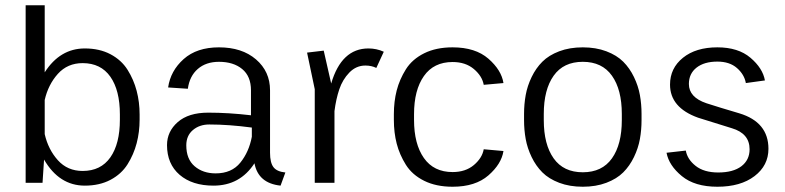

<svg xmlns="http://www.w3.org/2000/svg" viewBox="-20 -695 2986 730"><path d="M510.8 -260V-240Q510.8 -193.3 499.6 -150.4Q488.3 -107.5 465 -70.4Q441.7 -33.3 400 -11.2Q358.3 10.8 302.5 10.8Q205 10.8 147.5 -88.3L141.7 0H77.5V-675H150V-420Q208.3 -510.8 302.5 -510.8Q358.3 -510.8 400 -488.8Q441.7 -466.7 465 -429.6Q488.3 -392.5 499.6 -349.6Q510.8 -306.7 510.8 -260ZM150 -315V-185Q163.3 -126.7 200 -85.8Q236.7 -45 294.2 -45Q363.3 -45 399.6 -96.7Q435.8 -148.3 435.8 -240V-260Q435.8 -351.7 399.6 -403.3Q363.3 -455 294.2 -455Q236.7 -455 200 -414.2Q163.3 -373.3 150 -315Z M615 -143.3Q615 -195 655.8 -230.8Q696.7 -266.7 771.7 -266.7Q849.2 -266.7 934.2 -256.7V-351.7Q934.2 -405 900.8 -432.5Q867.5 -460 812.5 -460Q763.3 -460 732.1 -432.9Q700.8 -405.8 694.2 -357.5L619.2 -362.5Q628.3 -425.8 678.3 -470.4Q728.3 -515 812.5 -515Q900 -515 953.3 -469.2Q1006.7 -423.3 1006.7 -351.7V-114.2Q1006.7 -76.7 1019.6 -59.6Q1032.5 -42.5 1065 -39.2L1046.7 10.8Q961.7 1.7 947.5 -74.2Q892.5 10.8 791.7 10.8Q710.8 10.8 662.9 -30.4Q615 -71.7 615 -143.3ZM937.5 -210Q850 -221.7 775.8 -221.7Q738.3 -221.7 713.3 -200.4Q688.3 -179.2 688.3 -142.5Q688.3 -90 720 -62.9Q751.7 -35.8 800 -35.8Q860.8 -35.8 893.8 -76.7Q926.7 -117.5 937.5 -175Z M1147.5 -495 1210.8 -502.5 1239.2 -377.5Q1278.3 -510.8 1380.8 -510.8Q1411.7 -510.8 1439.2 -498.3L1410.8 -436.7Q1392.5 -445.8 1369.2 -445.8Q1334.2 -445.8 1308.3 -419.2Q1282.5 -392.5 1270 -355.4Q1257.5 -318.3 1251.7 -272.5V0H1176.7V-355.8Z M1477.5 -239.2V-260.8Q1477.5 -309.2 1488.3 -351.2Q1499.2 -393.3 1523.3 -431.7Q1547.5 -470 1592.9 -492.5Q1638.3 -515 1700.8 -515Q1787.5 -515 1837.1 -471.7Q1886.7 -428.3 1894.2 -379.2L1819.2 -372.5Q1813.3 -405.8 1781.7 -432.5Q1750 -459.2 1700.8 -459.2Q1629.2 -459.2 1591.7 -405.8Q1554.2 -352.5 1554.2 -260.8V-239.2Q1554.2 -147.5 1591.7 -94.2Q1629.2 -40.8 1700.8 -40.8Q1750 -40.8 1781.7 -67.5Q1813.3 -94.2 1819.2 -127.5L1894.2 -120.8Q1886.7 -71.7 1837.1 -28.3Q1787.5 15 1700.8 15Q1638.3 15 1592.9 -7.5Q1547.5 -30 1523.3 -68.3Q1499.2 -106.7 1488.3 -148.8Q1477.5 -190.8 1477.5 -239.2Z M1972.5 -238.3V-261.7Q1972.5 -299.2 1978.8 -333.8Q1985 -368.3 2001.3 -402.1Q2017.5 -435.8 2042.1 -460.4Q2066.7 -485 2106.2 -500Q2145.8 -515 2195.8 -515Q2245.8 -515 2285.4 -500Q2325 -485 2349.6 -460.4Q2374.2 -435.8 2390.4 -402.1Q2406.7 -368.3 2412.9 -333.8Q2419.2 -299.2 2419.2 -261.7V-238.3Q2419.2 -200.8 2412.9 -166.2Q2406.7 -131.7 2390.4 -97.9Q2374.2 -64.2 2349.6 -39.6Q2325 -15 2285.4 0Q2245.8 15 2195.8 15Q2145.8 15 2106.2 0Q2066.7 -15 2042.1 -39.6Q2017.5 -64.2 2001.3 -97.9Q1985 -131.7 1978.8 -166.2Q1972.5 -200.8 1972.5 -238.3ZM2344.2 -238.3V-261.7Q2344.2 -354.2 2306.7 -407.1Q2269.2 -460 2195.8 -460Q2122.5 -460 2085 -407.1Q2047.5 -354.2 2047.5 -261.7V-238.3Q2047.5 -145.8 2085 -92.9Q2122.5 -40 2195.8 -40Q2269.2 -40 2306.7 -92.9Q2344.2 -145.8 2344.2 -238.3Z M2514.2 -114.2 2587.5 -122.5Q2593.3 -89.2 2625 -64.2Q2656.7 -39.2 2710.8 -39.2Q2767.5 -39.2 2798.8 -62.9Q2830 -86.7 2830 -127.5Q2830 -187.5 2762.5 -207.5Q2635.8 -246.7 2634.2 -247.5Q2527.5 -285.8 2527.5 -373.3Q2527.5 -435.8 2576.7 -475.4Q2625.8 -515 2707.5 -515Q2786.7 -515 2833.3 -475.4Q2880 -435.8 2888.3 -389.2L2815.8 -379.2Q2810 -411.7 2782.1 -436.2Q2754.2 -460.8 2707.5 -460.8Q2657.5 -460.8 2628.3 -437.9Q2599.2 -415 2599.2 -375.8Q2599.2 -325 2665.8 -302.5Q2711.7 -287.5 2790.8 -264.2Q2901.7 -230.8 2901.7 -129.2Q2901.7 -65.8 2848.8 -25.4Q2795.8 15 2707.5 15Q2621.7 15 2572.5 -25.4Q2523.3 -65.8 2514.2 -114.2Z"/></svg>

Font: Boon
Style: Regular
Weight: 400
Designer: Sungsit Sawaiwan
Foundry: FontUni
Version: Version 3.0